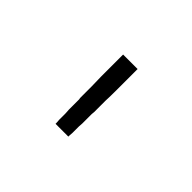

<svg xmlns="http://www.w3.org/2000/svg" viewBox="-69 -930 637 637"><g transform="rotate(45 250.0 -611.5)"><path d="M220 -451V-455L219 -470V-475V-485V-495V-500L218 -515V-520V-535V-554V-564L217 -569V-579V-584V-594V-604V-614V-623Q216 -646 216 -668V-678V-688V-698Q216 -730 216 -762V-772H284Q284 -725 284 -678V-668Q284 -646 283 -623V-614V-604V-594V-579V-569L282 -559V-535V-520V-515L281 -500V-495V-485V-475V-470L280 -455V-451Z"/></g></svg>

Font: Iosevka SS01 Light
Style: Regular
Weight: 300
Monospace: yes
Designer: Belleve Invis
Foundry: Belleve Invis
Version: 2.3.3; ttfautohint (v1.8.3)